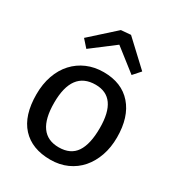

<svg xmlns="http://www.w3.org/2000/svg" viewBox="-188 -902 946 1029"><g transform="rotate(30 285.0 -388.0)"><path d="M40 -257Q40 -321 58.5 -373.5Q77 -426 111 -463Q145 -500 191.5 -520Q238 -540 294 -540Q406 -540 468 -469Q530 -398 530 -272Q530 -210 512 -158.5Q494 -107 461.5 -69.5Q429 -32 382.5 -11Q336 10 279 10Q165 10 102.5 -58Q40 -126 40 -257ZM290 -460Q145 -460 145 -265Q145 -70 285 -70Q358 -70 391.5 -120Q425 -170 425 -270Q425 -460 290 -460ZM430 -601 292 -709 150 -601 110 -646 260 -781 320 -786 470 -646Z"/></g></svg>

Font: Bitter
Style: Regular
Weight: 400
Designer: Sol Matas
Foundry: Sol Matas
Version: Version 1.001